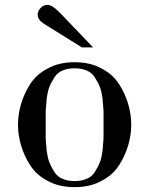

<svg xmlns="http://www.w3.org/2000/svg" viewBox="-20 -758 614 790"><path d="M66 -328Q79 -373 103 -410Q129 -452 176 -476Q222 -502 287 -502Q352 -502 398 -476Q445 -452 471 -410Q495 -373 508 -328Q520 -286 520 -245Q520 -204 508 -162Q495 -117 471 -80Q445 -38 398 -14Q352 12 287 12Q222 12 176 -14Q129 -38 103 -80Q79 -117 66 -162Q54 -204 54 -245Q54 -286 66 -328ZM168 -245V-190Q168 -188 169.5 -169.5Q171 -151 172 -139Q177 -103 184 -88Q189 -74 204 -50Q217 -30 238 -22Q259 -13 287 -13Q315 -13 336 -22Q357 -30 370 -50Q385 -74 390 -88Q397 -103 402 -139Q403 -151 404.5 -169.5Q406 -188 406 -190V-245V-300Q406 -302 404.5 -320.5Q403 -339 402 -351Q397 -387 390 -402Q385 -416 370 -440Q357 -460 336 -468Q315 -477 287 -477Q259 -477 238 -468Q217 -460 204 -440Q189 -416 184 -402Q177 -387 172 -351Q171 -339 169.5 -320.5Q168 -302 168 -300ZM363 -563H317L161 -660Q135 -677 135 -697Q135 -714 148 -726Q160 -738 175 -738Q194 -738 224 -708Z"/></svg>

Font: Bailleul Roman
Style: Roman
Weight: 400
Version: Version 1